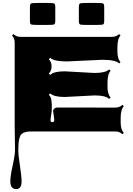

<svg xmlns="http://www.w3.org/2000/svg" viewBox="-20 -902 914 1316"><path d="M298.8 -731H245.1Q202.1 -731 193.6 -734.4Q185.1 -737.8 185.1 -759.3V-853.5Q185.1 -875 193.6 -878.4Q202.1 -881.8 245.1 -881.8H298.8Q341.8 -881.8 350.3 -878.4Q358.9 -875 358.9 -853.5V-759.3Q358.9 -737.8 350.3 -734.4Q341.8 -731 298.8 -731ZM634.8 -731H580.1Q537.1 -731 528.8 -734.4Q520.5 -737.8 520.5 -759.3V-853.5Q520.5 -875 528.8 -878.4Q537.1 -881.8 580.1 -881.8H634.8Q677.7 -881.8 686 -878.4Q694.3 -875 694.3 -853.5V-759.3Q694.3 -737.8 686 -734.4Q677.7 -731 634.8 -731ZM352.1 -81.1 344.2 -141.6V-147Q354.5 -165 372.1 -165L770.5 -164.6Q800.3 -164.6 818.8 -183.6L828.6 -173.8Q807.1 -152.3 807.1 -91.8Q807.1 -91.8 807.1 -63.5Q807.1 -14.2 828.6 8.3L818.8 18.1Q799.8 -1 770.5 -1H192.9Q149.4 -1 128.9 15.6Q105.5 35.2 105.5 126Q105.5 162.6 116.7 234.1Q127.9 305.7 127.9 341.8Q127.9 394 90.8 394Q50.8 394 50.8 340.3Q50.8 303.7 66.9 231.9Q83 160.2 83 123L80.6 -40.5V-609.9Q80.6 -640.1 62 -658.2L71.8 -668.5Q91.8 -649.4 120.6 -649.4H747.6Q777.3 -649.4 796.4 -668.5L806.2 -658.2Q784.7 -636.7 784.7 -577.1V-549.8Q784.7 -497.6 806.2 -476.6L796.4 -467.3Q772 -492.2 681.6 -492.2L439 -481Q349.1 -481 324.7 -505.9L314.5 -496.1Q333.5 -477.5 333.5 -447Q333.5 -416.5 314.5 -397.9L324.7 -388.7Q348.1 -413.1 423.3 -413.1L627.9 -401.9Q703.6 -401.9 728 -426.3L738.3 -416.5Q716.8 -395 716.8 -334V-306.6Q716.8 -256.3 738.3 -233.9L728 -223.6Q704.6 -248 628.9 -248L424.3 -237.3Q349.1 -237.3 324.7 -261.7L314.9 -252Q329.6 -237.3 332 -217Q334.5 -196.8 335 -188.2Q335.4 -179.7 335 -161.9Q334.5 -144 334.5 -140.6L326.2 -82Q326.2 -64.5 339.1 -64.5Q352.1 -64.5 352.1 -81.1Z"/></svg>

Font: Nosifer Caps
Style: Regular
Weight: 800
Version: Version 001.002